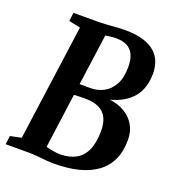

<svg xmlns="http://www.w3.org/2000/svg" viewBox="-138 -857 883 973"><g transform="rotate(20 303.0 -370.0)"><path d="M262.5 9Q242 9 216.5 6.8Q191 4.5 166.2 2.2Q141.5 0 122.5 0H-1L4.5 -46L64.5 -58.5L150.5 -684L88.5 -697L94 -743H230Q255 -743.5 280.2 -745.2Q305.5 -747 328.2 -748.8Q351 -750.5 369.5 -750.5Q430.5 -750.5 471 -737.5Q511.5 -724.5 535 -702.2Q558.5 -680 568.5 -651.5Q578.5 -623 578.5 -592.5Q578.5 -512.5 538.2 -463.2Q498 -414 418.5 -392.5Q464 -387 499 -366.2Q534 -345.5 554 -311.5Q574 -277.5 574 -231.5Q574 -169 552.5 -123.5Q531 -78 490.2 -48.8Q449.5 -19.5 392 -5.2Q334.5 9 262.5 9ZM274.5 -46Q324 -46 359 -65Q394 -84 412.2 -124.2Q430.5 -164.5 430.5 -228.5Q430.5 -292.5 398 -323.8Q365.5 -355 299 -355Q279 -355 265.5 -354.5Q252 -354 238.5 -353L198.5 -58.5Q210 -55 223.5 -52.2Q237 -49.5 250.2 -47.8Q263.5 -46 274.5 -46ZM247 -414.5Q259 -414.5 273.5 -414.2Q288 -414 305.5 -414Q343.5 -414 376.2 -431.2Q409 -448.5 429.2 -485.2Q449.5 -522 449 -581Q449 -619 437.5 -644.5Q426 -670 402.5 -683Q379 -696 342.5 -696Q334.5 -696 324.8 -695.2Q315 -694.5 304.5 -693.2Q294 -692 285 -690.5Z"/></g></svg>

Font: Merriweather 24pt SemiCondensed
Style: Bold Italic
Weight: 700
Width: 4
Italic angle: -7.8°
Designer: Eben Sorkin
Foundry: Eben Sorkin
Version: Version 2.101